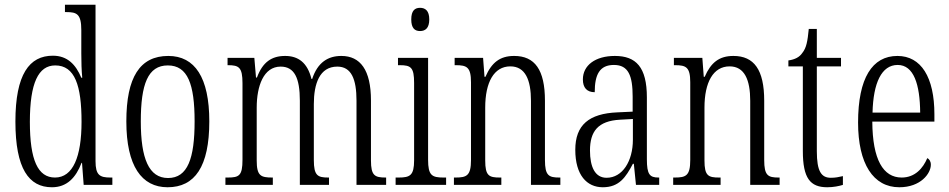

<svg xmlns="http://www.w3.org/2000/svg" viewBox="-20 -780 4002 810"><path d="M199 10C262 10 300 -30 324 -93H326L333 0H454V-31H446C401 -31 383 -41 383 -100V-760H254V-729H260C304 -729 323 -721 323 -653V-554C323 -518 324 -483 327 -452H323C300 -507 265 -545 203 -545C104 -545 45 -467 45 -267C45 -68 102 10 199 10ZM212 -31C140 -31 106 -104 106 -266C106 -430 142 -504 213 -504C296 -504 324 -419 324 -266C324 -119 288 -31 212 -31Z M687 10C802 10 863 -77 863 -268C863 -453 802 -544 690 -544C570 -544 513 -454 513 -268C513 -79 578 10 687 10ZM689 -29C608 -29 574 -111 574 -268C574 -425 604 -504 688 -504C772 -504 801 -425 801 -268C801 -112 772 -29 689 -29Z M931 0H1131V-31H1129C1080 -31 1063 -38 1063 -103V-326C1063 -417 1092 -499 1164 -499C1222 -499 1245 -451 1245 -355V0H1368V-31H1365C1320 -31 1304 -39 1304 -105V-341C1304 -426 1328 -499 1403 -499C1462 -499 1484 -447 1484 -355V0H1609V-31H1607C1561 -31 1545 -39 1545 -103V-356C1545 -485 1500 -544 1420 -544C1364 -544 1320 -517 1297 -447H1294C1277 -516 1238 -544 1183 -544C1126 -544 1088 -518 1064 -453H1060L1053 -536H940V-505H942C988 -505 1003 -496 1003 -429V-106C1003 -39 989 -31 941 -31H931Z M1752 -649C1774 -649 1791 -661 1791 -698C1791 -735 1774 -747 1752 -747C1730 -747 1715 -735 1715 -698C1715 -661 1730 -649 1752 -649ZM1649 0H1862V-31H1851C1802 -31 1786 -40 1786 -106V-536H1659V-505H1667C1714 -505 1727 -495 1727 -430V-104C1727 -40 1710 -31 1662 -31H1649Z M1895 0H2095V-31H2089C2043 -31 2027 -38 2027 -103V-326C2027 -433 2064 -500 2133 -500C2196 -500 2220 -443 2220 -355V0H2344V-31H2340C2295 -31 2279 -39 2279 -105V-355C2279 -486 2236 -544 2149 -544C2089 -544 2054 -516 2028 -456H2024L2018 -536H1898V-505H1903C1949 -505 1967 -497 1967 -433V-105C1967 -39 1949 -31 1902 -31H1895Z M2523 10C2592 10 2620 -32 2650 -89H2654L2663 0H2761V-31H2758C2721 -31 2709 -44 2709 -108V-369C2709 -497 2663 -544 2574 -544C2491 -544 2439 -504 2439 -445C2439 -410 2456 -391 2489 -391C2489 -466 2510 -506 2570 -506C2631 -506 2649 -461 2649 -372V-309L2585 -306C2465 -301 2407 -253 2407 -148C2407 -41 2456 10 2523 10ZM2539 -30C2490 -30 2469 -76 2469 -145C2469 -225 2502 -270 2596 -275L2650 -278V-191C2650 -100 2606 -30 2539 -30Z M2820 0H3020V-31H3014C2968 -31 2952 -38 2952 -103V-326C2952 -433 2989 -500 3058 -500C3121 -500 3145 -443 3145 -355V0H3269V-31H3265C3220 -31 3204 -39 3204 -105V-355C3204 -486 3161 -544 3074 -544C3014 -544 2979 -516 2953 -456H2949L2943 -536H2823V-505H2828C2874 -505 2892 -497 2892 -433V-105C2892 -39 2874 -31 2827 -31H2820Z M3470 10C3496 10 3520 5 3536 0V-37C3518 -33 3505 -30 3485 -30C3445 -30 3426 -57 3426 -142V-500H3528V-536H3426V-658H3392C3387 -606 3382 -578 3365 -557C3353 -539 3334 -529 3306 -525V-500H3367V-143C3367 -28 3398 10 3470 10Z M3774 10C3864 10 3907 -48 3907 -85C3907 -100 3900 -109 3892 -113C3874 -70 3840 -31 3784 -31C3706 -31 3661 -106 3660 -267H3922V-298C3922 -454 3866 -544 3766 -544C3660 -544 3600 -451 3600 -263C3600 -89 3664 10 3774 10ZM3862 -305H3661C3664 -430 3699 -506 3767 -506C3835 -506 3861 -424 3862 -305Z"/></svg>

Font: Noto Serif Bengali ExtraCondensed Light
Style: Regular
Weight: 300
Width: 2
Designer: Juan Bruce, Universal Thirst, Indian Type Foundry and the Monotype Design Team.
Foundry: Monotype Imaging Inc.
Version: Version 2.003